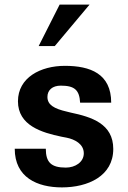

<svg xmlns="http://www.w3.org/2000/svg" viewBox="-20 -800 556 834"><path d="M44 -154C44 -29 142 14 249 14C362 14 472 -35 472 -153C472 -263 377 -292 287 -311L271 -315C214 -328 186 -345 186 -379C186 -409 208 -428 244 -428C304 -428 325 -409 328 -354H463C463 -480 372 -514 262 -514C156 -514 58 -463 58 -360C58 -255 161 -224 248 -206L269 -202C304 -195 344 -175 344 -134C344 -96 307 -72 266 -72C202 -72 179 -95 179 -154ZM369 -780H239L148 -600H218Z"/></svg>

Font: Perun
Style: Bold
Weight: 700
Foundry: Copyright (c) Stefan Peev, Context Ltd, 2016
Version: Version 1.089